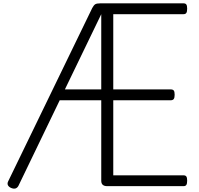

<svg xmlns="http://www.w3.org/2000/svg" viewBox="-20 -1116 1194 1151"><path d="M1080 0H623Q605 0 596 -8Q587 -16 587 -32V-515H338L90 -1Q83 11 72 14Q61 17 45 10Q31 3 27 -7Q23 -17 29 -29L533 -1068Q542 -1085 551 -1090.5Q560 -1096 582 -1096H1080Q1092 -1096 1097 -1089Q1102 -1082 1102 -1064Q1102 -1046 1097 -1038.5Q1092 -1031 1080 -1031H659V-580H1004Q1016 -580 1021.5 -573.5Q1027 -567 1027 -548Q1027 -530 1021.5 -522.5Q1016 -515 1004 -515H659V-65H1080Q1092 -65 1097 -58Q1102 -51 1102 -33Q1102 -15 1097 -7.5Q1092 0 1080 0ZM369 -580H587V-1031Z"/></svg>

Font: Playwrite FR Moderne Light
Style: Regular
Weight: 300
Version: Version 1.002